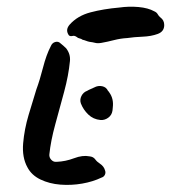

<svg xmlns="http://www.w3.org/2000/svg" viewBox="-20 -531 540 560"><path d="M459 -458Q459 -439 440 -432Q421 -425 396 -424Q371 -423 351 -420Q332 -419 312.5 -414Q293 -409 276 -406Q265 -404 257.5 -406Q250 -408 241 -409Q236 -410 231 -412Q226 -414 221 -415Q217 -418 212 -419Q207 -420 204 -423Q197 -428 191 -426Q182 -424 179 -431Q171 -445 183 -459Q206 -485 244 -495Q282 -505 328 -509Q356 -513 384 -510.5Q412 -508 430 -498Q437 -495 440 -489.5Q443 -484 448 -480Q459 -472 459 -458ZM286 -35Q289 -28 286 -21.5Q283 -15 276 -13Q251 -1 219.5 4.5Q188 10 156 7.5Q124 5 98 -7.5Q72 -20 60 -43Q44 -72 47.5 -113Q51 -154 63.5 -196Q76 -238 86 -270Q96 -297 105.5 -334Q115 -371 128 -396Q132 -406 141 -408.5Q150 -411 156 -405Q161 -401 165 -397.5Q169 -394 173 -390Q186 -373 184 -353Q180 -311 167 -263Q154 -215 141 -167.5Q128 -120 124 -81Q123 -72 129.5 -65Q136 -58 145 -59Q171 -60 196 -69.5Q221 -79 241 -75Q252 -74 257.5 -66.5Q263 -59 271 -54Q283 -46 286 -35ZM309 -218Q309 -215 308.5 -212.5Q308 -210 308 -208Q306 -195 295.5 -187.5Q285 -180 273 -181Q252 -183 237.5 -197Q223 -211 216 -229Q212 -240 217.5 -251Q223 -262 234 -266Q239 -269 245 -271.5Q251 -274 255 -276Q266 -282 278 -279.5Q290 -277 295 -266Q296 -265 297 -264Q298 -263 299 -261Q312 -243 309 -218Z"/></svg>

Font: Slackside One
Style: Regular
Weight: 400
Version: Version 1.000